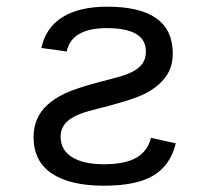

<svg xmlns="http://www.w3.org/2000/svg" viewBox="-20 -557 640 586"><path d="M82.5 -138.7Q82.5 -168.9 93 -193.1Q103.5 -217.3 124.3 -236.6Q145 -255.9 177.7 -271.5Q210.4 -287.1 281.7 -306.2Q313.5 -314.5 339.8 -321.5Q366.2 -328.6 385.3 -338.6Q404.3 -348.6 414.8 -363Q425.3 -377.4 425.3 -399.9Q425.3 -471.2 305.7 -471.2Q198.7 -471.2 183.6 -399.9L106.4 -410.6Q119.1 -472.2 170.4 -504.4Q221.7 -536.6 307.6 -536.6Q507.3 -536.6 507.3 -393.6Q507.3 -352.1 485.6 -322.3Q463.9 -292.5 423.8 -271.7Q383.8 -251 262.7 -221.2Q211.9 -208.5 188.5 -189.2Q165 -169.9 165 -139.2Q165 -99.6 199.7 -77.6Q234.4 -55.7 296.9 -55.7Q361.8 -55.7 396.2 -75.7Q430.7 -95.7 440.9 -136.2L516.6 -119.6Q500.5 -53.2 449 -21.7Q397.5 9.8 296.9 9.8Q194.3 9.8 138.4 -27.3Q82.5 -64.5 82.5 -138.7Z"/></svg>

Font: Liberation Mono
Style: Regular
Weight: 400
Monospace: yes
Designer: Steve Matteson
Foundry: Ascender Corporation
Version: Version 2.1.5